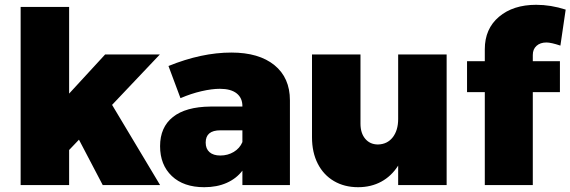

<svg xmlns="http://www.w3.org/2000/svg" viewBox="-20 -771 2377 800"><path d="M408 0 309 -189 268 -146V0H66V-742H268V-381L418 -544H646L447 -334L647 0Z M1188 -353V0H990V-60Q965 -27 924.5 -9Q884 9 831 9Q745 9 696 -37.5Q647 -84 647 -162Q647 -241 700.5 -283.5Q754 -326 857 -327H990V-329Q990 -363 966 -382Q942 -401 896 -401Q863 -401 819.5 -391Q776 -381 732 -362L682 -496Q820 -552 944 -552Q1059 -552 1123.5 -499.5Q1188 -447 1188 -353ZM990 -179V-228H898Q837 -228 837 -177Q837 -151 853 -137Q869 -123 898 -123Q929 -123 954 -138Q979 -153 990 -179Z M1841 -544V0H1639V-81Q1611 -37 1568.5 -14Q1526 9 1472 9Q1415 9 1371.5 -16.5Q1328 -42 1304 -89Q1280 -136 1280 -199V-544H1482V-256Q1482 -216 1502 -192.5Q1522 -169 1555 -169Q1594 -170 1616.5 -199Q1639 -228 1639 -275V-544Z M2200 -542V-516H2313V-387H2200V0H2000V-387H1926V-516H2000V-566Q2000 -651 2059 -701Q2118 -751 2214 -751Q2275 -751 2337 -731L2315 -581Q2276 -594 2257 -594Q2231 -594 2215.5 -580Q2200 -566 2200 -542Z"/></svg>

Font: Gontserrat ExtraBold
Style: Regular
Weight: 800
Designer: Julieta Ulanovsky
Foundry: Julieta Ulanovsky
Version: Version 6.001